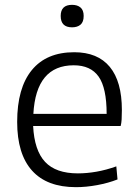

<svg xmlns="http://www.w3.org/2000/svg" viewBox="-20 -765 572 794"><path d="M294 9Q174 9 112.5 -59.5Q51 -128 51 -261Q51 -401 111.5 -475Q172 -549 287 -549Q384 -549 434 -488.5Q484 -428 484 -310Q484 -287 483 -271Q482 -255 479 -244H117Q122 -143 166.5 -95.5Q211 -48 302 -48Q339 -48 379 -55Q419 -62 461 -77L466 -23Q428 -8 382 0.5Q336 9 294 9ZM285 -495Q129 -495 118 -294H421Q421 -401 388 -448Q355 -495 285 -495ZM278 -652Q231 -652 231 -699Q231 -745 278 -745Q300 -745 313 -734Q326 -723 326 -699Q326 -674 313 -663Q300 -652 278 -652Z"/></svg>

Font: Plata Sans Light
Style: Regular
Weight: 300
Designer: Pablo Impallari, Andres Torresi, & Cristiano Sobral
Foundry: Pablo Impallari, Andres Torresi, & Cristiano Sobral
Version: Version 1.00;December 28, 2019;FontCreator 12.0.0.2547 64-bi